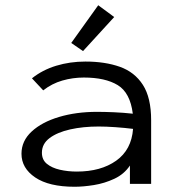

<svg xmlns="http://www.w3.org/2000/svg" viewBox="-20 -702 665 733"><path d="M265 11Q167 11 114.5 -24.5Q62 -60 62 -115Q62 -164 101 -200Q140 -236 205.5 -255.5Q271 -275 350 -275Q378 -275 414 -273.5Q450 -272 487 -268Q477 -348 429.5 -377Q382 -406 300 -406Q258 -406 218 -394.5Q178 -383 145 -357L102 -403Q142 -435 194.5 -451Q247 -467 306 -467Q381 -467 437.5 -447Q494 -427 525.5 -378Q557 -329 557 -243V0H476V-70Q454 -37 416.5 -19.5Q379 -2 338.5 4.5Q298 11 265 11ZM140 -119Q140 -92 159 -76.5Q178 -61 208.5 -54Q239 -47 273 -47Q365 -47 423.5 -88.5Q482 -130 488 -210Q456 -214 420.5 -216.5Q385 -219 357 -219Q297 -219 248 -208Q199 -197 169.5 -175Q140 -153 140 -119ZM297 -507 252 -538 355 -682 416 -637Z"/></svg>

Font: Inconsolata Expanded Thin
Style: Regular
Weight: 100
Width: 7
Monospace: yes
Designer: Raph Levien, Cyreal, Brenton Simpson
Foundry: Raph Levien, Cyreal, Google
Version: Version 3.100; ttfautohint (v1.8.4.7-5d5b)